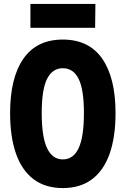

<svg xmlns="http://www.w3.org/2000/svg" viewBox="-20 -943 640 978"><path d="M300 15Q211 15 151.2 -30Q91.5 -75 61.5 -160.2Q31.5 -245.5 31.5 -367.5Q31.5 -546.5 99.2 -644Q167 -741.5 300 -741.5Q433 -741.5 500.8 -644Q568.5 -546.5 568.5 -367.5Q568.5 -245.5 538.5 -160.2Q508.5 -75 448.8 -30Q389 15 300 15ZM300 -131Q353.5 -131 380.5 -188.2Q407.5 -245.5 407.5 -367.5Q407.5 -487 380.5 -541.2Q353.5 -595.5 300 -595.5Q247 -595.5 219.8 -541.2Q192.5 -487 192.5 -367.5Q192.5 -245.5 219.8 -188.2Q247 -131 300 -131ZM135 -801.5V-923H466L464.5 -801.5Z"/></svg>

Font: Spline Sans Mono
Style: Regular
Weight: 400
Monospace: yes
Designer: Eben Sorkin, Mirko Velimirovic
Foundry: Sorkin Type
Version: Version 1.004